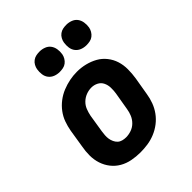

<svg xmlns="http://www.w3.org/2000/svg" viewBox="-207 -876 1014 1014"><g transform="rotate(-45 300.0 -369.0)"><path d="M256 8Q224 8 193 2Q162 -4 136 -19Q110 -34 91.5 -57.5Q73 -81 63.5 -110Q54 -139 54 -170.5Q54 -202 60 -234L76 -334Q81 -362 90.5 -388.5Q100 -415 117.5 -438.5Q135 -462 158.5 -480Q182 -498 209 -509Q236 -520 263.5 -525.5Q291 -531 319 -531Q351 -531 381 -523.5Q411 -516 437 -501.5Q463 -487 482 -463Q501 -439 510 -410.5Q519 -382 519 -350Q519 -318 514 -286L497 -186Q493 -159 483 -132Q473 -105 456 -81.5Q439 -58 415.5 -40Q392 -22 365 -11Q338 0 310.5 4Q283 8 256 8ZM258 -102Q278 -102 298 -109Q318 -116 333 -131Q348 -146 356 -165Q364 -184 367 -204L384 -304Q387 -324 386.5 -344.5Q386 -365 377.5 -382.5Q369 -400 351.5 -409Q334 -418 314 -418Q294 -418 274.5 -410.5Q255 -403 240 -388.5Q225 -374 217.5 -355Q210 -336 206 -316L190 -216Q188 -203 187 -189Q186 -175 188 -162.5Q190 -150 195.5 -138Q201 -126 210 -117.5Q219 -109 232 -105.5Q245 -102 258 -102ZM455 -594Q436 -594 419.5 -600.5Q403 -607 392.5 -620.5Q382 -634 379.5 -652Q377 -670 380 -689Q382 -701 388.5 -713Q395 -725 406 -733Q417 -741 429.5 -743.5Q442 -746 455 -746Q473 -746 490 -739.5Q507 -733 517 -719.5Q527 -706 530 -688Q533 -670 530 -651Q528 -639 521 -627Q514 -615 503.5 -607Q493 -599 480 -596.5Q467 -594 455 -594ZM255 -594Q236 -594 219.5 -600.5Q203 -607 192.5 -620.5Q182 -634 179.5 -652Q177 -670 180 -689Q182 -701 188.5 -713Q195 -725 206 -733Q217 -741 229.5 -743.5Q242 -746 255 -746Q273 -746 290 -739.5Q307 -733 317 -719.5Q327 -706 330 -688Q333 -670 330 -651Q328 -639 321 -627Q314 -615 303.5 -607Q293 -599 280 -596.5Q267 -594 255 -594Z"/></g></svg>

Font: Iosevka Etoile XBdObl
Style: Regular
Weight: 800
Italic angle: -9°
Designer: Belleve Invis
Foundry: Belleve Invis
Version: Version 15.5.2; ttfautohint (v1.8.4)